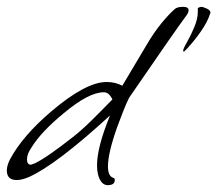

<svg xmlns="http://www.w3.org/2000/svg" viewBox="-25 -528 636 562"><path d="M290 14Q278 14 270 2Q259 -15 259 -44Q259 -97 297 -190Q140 -46 60 -10Q39 -1 24 -1Q-5 -1 -5 -29Q-5 -44 5 -63Q42 -131 124 -201Q226 -288 287 -288Q313 -288 333 -277L402 -393Q426 -434 448 -460.5Q470 -487 486 -501Q493 -508 511 -508Q527 -508 527 -498Q527 -490 518 -479Q493 -446 353 -242Q345 -226 336.5 -204.5Q328 -183 318 -156Q291 -80 291 -41Q291 -14 305 -8Q311 -7 311 -1Q311 14 290 14ZM65 -46Q67 -46 70 -47.5Q73 -49 77 -50Q94 -58 121.5 -77Q149 -96 186 -125Q212 -145 241 -173.5Q270 -202 304 -237Q294 -258 279 -258Q235 -258 162 -197Q95 -142 67 -96Q54 -77 54 -62Q54 -46 65 -46ZM513 -377Q512 -377 511 -379Q511 -385 522 -404Q533 -423 543.5 -448Q554 -473 554 -493V-504Q557 -507 564 -508Q569 -508 580 -503Q591 -498 591 -491Q591 -489 590 -488Q583 -465 564 -437.5Q545 -410 528 -392Q527 -390 521.5 -384.5Q516 -379 514 -377Z"/></svg>

Font: Whisper
Style: Regular
Weight: 400
Designer: Robert E. Leuschke
Foundry: Robert E. Leuschke
Version: Version 1.010; ttfautohint (v1.8.4.7-5d5b)